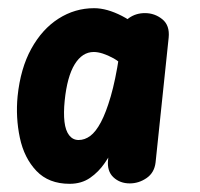

<svg xmlns="http://www.w3.org/2000/svg" viewBox="-20 -448 489 469"><path d="M150 1Q99 1 69 -30.5Q39 -62 28.5 -111.5Q18 -161 23 -213Q30 -281 56.5 -329Q83 -377 123 -402.5Q163 -428 210 -428Q241 -428 278 -409Q315 -390 337 -360L323 -235Q286 -290 257.5 -305.5Q229 -321 209 -321Q181 -321 162.5 -291Q144 -261 138 -202Q135 -172 137.5 -150.5Q140 -129 149 -117.5Q158 -106 172 -106Q187 -106 200.5 -116Q214 -126 226.5 -149.5Q239 -173 250.5 -212.5Q262 -252 271 -311L284 -135Q274 -118 262.5 -95Q251 -72 236 -50Q221 -28 200 -13.5Q179 1 150 1ZM297 0Q273 0 257 -15Q241 -30 244 -58L276 -366Q278 -392 295 -404Q312 -416 334 -416Q358 -416 376.5 -401Q395 -386 392 -356L360 -51Q357 -26 338 -13Q319 0 297 0Z"/></svg>

Font: Edu SA Beginner
Style: Bold
Weight: 700
Version: Version 1.003